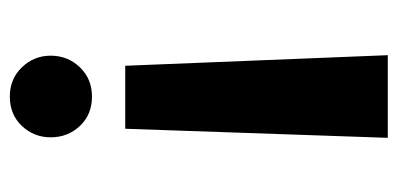

<svg xmlns="http://www.w3.org/2000/svg" viewBox="-224 -346 790 381"><g transform="rotate(-90 170.5 -155.0)"><path d="M170 -530Q205 -530 228 -506Q251 -482 251 -449Q251 -415 228 -391Q205 -367 170 -367Q134 -367 111.5 -391Q89 -415 89 -449Q89 -482 111.5 -506Q134 -530 170 -530ZM88 220 106 -301H231L252 220Z"/></g></svg>

Font: Be Vietnam Pro
Style: Bold
Weight: 700
Designer: Lam Bao, Tony Le, Vietanh Nguyen
Foundry: Yellow Type Foundry
Version: Version 1.002; ttfautohint (v1.8.3)